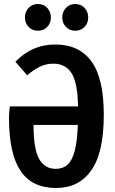

<svg xmlns="http://www.w3.org/2000/svg" viewBox="-20 -928 575 962"><path d="M500 -353Q500 -163 437.5 -74.5Q375 14 261 14Q140 14 82.5 -72.5Q25 -159 25 -337Q25 -357 29 -395H371Q369 -514 338.5 -561.5Q308 -609 248 -609Q210 -609 179 -593.5Q148 -578 116 -551L57 -619Q101 -663 149.5 -684Q198 -705 258 -705Q376 -705 438 -620.5Q500 -536 500 -353ZM370 -302H148Q148 -180 176.5 -131Q205 -82 259 -82Q294 -82 317 -101.5Q340 -121 353.5 -169Q367 -217 370 -302ZM235 -841Q235 -812 216.5 -793Q198 -774 170 -774Q142 -774 123.5 -793Q105 -812 105 -841Q105 -869 123.5 -888.5Q142 -908 170 -908Q198 -908 216.5 -888.5Q235 -869 235 -841ZM422 -841Q422 -812 403.5 -793Q385 -774 357 -774Q329 -774 310.5 -793Q292 -812 292 -841Q292 -869 310.5 -888.5Q329 -908 357 -908Q385 -908 403.5 -888.5Q422 -869 422 -841Z"/></svg>

Font: Fira Sans Extra Condensed Medium
Style: Regular
Weight: 500
Width: 1
Designer: Carrois Corporate & Edenspiekermann AG
Foundry: Carrois Corporate GbR & Edenspiekermann AG
Version: Version 4.203